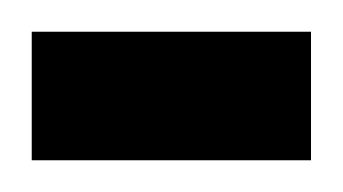

<svg xmlns="http://www.w3.org/2000/svg" viewBox="-50 -101 216 121"><path d="M-30 0V-81H146V0Z"/></svg>

Font: TajawalTap Med
Style: Regular
Weight: 500
Designer: Boutros Fonts
Foundry: Created by Boutros International 2017
Version: Version 2.700